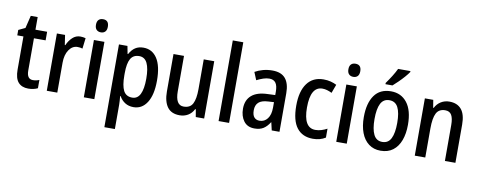

<svg xmlns="http://www.w3.org/2000/svg" viewBox="-78 -1154 4448 1782"><g transform="rotate(10 2146.0 -263.0)"><path d="M230 -75Q245 -75 260.5 -78Q276 -81 290 -87V-9Q272 0 249.5 5Q227 10 201 10Q140 10 107 -27Q74 -64 74 -147V-459H16V-510L79 -540L108 -659H173V-540H283V-459H173V-155Q173 -75 230 -75Z M595 -550Q621 -550 645 -543L633 -443Q613 -450 586 -450Q538 -450 506 -403.5Q474 -357 474 -281V0H375V-540H452L466 -447H471Q490 -491 521.5 -520.5Q553 -550 595 -550Z M775 -745Q830 -745 830 -683Q830 -652 815 -636.5Q800 -621 775 -621Q749 -621 733.5 -636.5Q718 -652 718 -683Q718 -714 733 -729.5Q748 -745 775 -745ZM823 -540V0H724V-540Z M1190 -550Q1273 -550 1319.5 -479Q1366 -408 1366 -270Q1366 -136 1319.5 -63Q1273 10 1193 10Q1147 10 1113 -11.5Q1079 -33 1059 -70H1054Q1056 -48 1057.5 -26.5Q1059 -5 1059 11V240H960V-540H1040L1054 -467H1059Q1082 -509 1113.5 -529.5Q1145 -550 1190 -550ZM1165 -466Q1109 -466 1084 -422.5Q1059 -379 1059 -286V-266Q1059 -169 1083.5 -122Q1108 -75 1166 -75Q1216 -75 1240.5 -124.5Q1265 -174 1265 -270Q1265 -366 1241 -416Q1217 -466 1165 -466Z M1858 -540V0H1779L1767 -71H1761Q1741 -31 1706 -10.5Q1671 10 1628 10Q1549 10 1511.5 -41.5Q1474 -93 1474 -188V-540H1573V-207Q1573 -76 1650 -76Q1712 -76 1735.5 -122Q1759 -168 1759 -259V-540Z M2093 0H1994V-760H2093Z M2406 -549Q2489 -549 2528.5 -502Q2568 -455 2568 -363V0H2495L2478 -74H2476Q2450 -32 2417 -11Q2384 10 2333 10Q2266 10 2231.5 -36.5Q2197 -83 2197 -153Q2197 -234 2248 -278.5Q2299 -323 2398 -326L2470 -329V-360Q2470 -417 2450.5 -443.5Q2431 -470 2391 -470Q2363 -470 2333.5 -460Q2304 -450 2272 -434L2242 -507Q2277 -527 2318.5 -538Q2360 -549 2406 -549ZM2417 -259Q2354 -256 2326 -230Q2298 -204 2298 -156Q2298 -111 2316.5 -90Q2335 -69 2367 -69Q2413 -69 2441.5 -106Q2470 -143 2470 -210V-262Z M2884 10Q2785 10 2732 -58Q2679 -126 2679 -267Q2679 -402 2733 -476Q2787 -550 2888 -550Q2924 -550 2955 -542Q2986 -534 3011 -521L2981 -440Q2959 -451 2936.5 -457.5Q2914 -464 2892 -464Q2780 -464 2780 -267Q2780 -75 2892 -75Q2921 -75 2948.5 -83.5Q2976 -92 3002 -106V-22Q2952 10 2884 10Z M3154 -745Q3209 -745 3209 -683Q3209 -652 3194 -636.5Q3179 -621 3154 -621Q3128 -621 3112.5 -636.5Q3097 -652 3097 -683Q3097 -714 3112 -729.5Q3127 -745 3154 -745ZM3202 -540V0H3103V-540Z M3731 -271Q3731 -187 3707.5 -124Q3684 -61 3637.5 -25.5Q3591 10 3521 10Q3456 10 3409.5 -25Q3363 -60 3339 -123Q3315 -186 3315 -271Q3315 -402 3367.5 -476Q3420 -550 3524 -550Q3619 -550 3675 -478.5Q3731 -407 3731 -271ZM3416 -270Q3416 -175 3441.5 -124Q3467 -73 3523 -73Q3579 -73 3604.5 -123.5Q3630 -174 3630 -271Q3630 -367 3604.5 -416.5Q3579 -466 3523 -466Q3467 -466 3441.5 -416.5Q3416 -367 3416 -270ZM3667 -757Q3654 -737 3629 -708.5Q3604 -680 3576 -652.5Q3548 -625 3526 -606H3460V-618Q3486 -654 3510.5 -693Q3535 -732 3551 -766H3667Z M4073 -550Q4148 -550 4187 -503Q4226 -456 4226 -360V0H4127V-339Q4127 -401 4109 -432.5Q4091 -464 4049 -464Q3990 -464 3966 -418Q3942 -372 3942 -273V0H3843V-540H3922L3934 -467H3939Q3959 -507 3994.5 -528.5Q4030 -550 4073 -550Z"/></g></svg>

Font: Noto Sans Hebrew Condensed Medium
Style: Regular
Weight: 500
Width: 3
Designer: Monotype Design Team
Foundry: Monotype Imaging Inc.
Version: Version 2.004; ttfautohint (v1.8.4.7-5d5b)